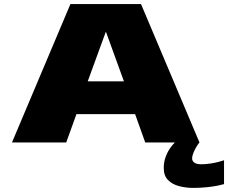

<svg xmlns="http://www.w3.org/2000/svg" viewBox="-20 -696 1114 938"><path d="M38.5 0H303.5L353.5 -138.5H640L689.5 0H954.5L669 -676H324ZM408.5 -298.5 496.5 -539.5H498L585.5 -298.5ZM923.5 222Q957.5 222 989.2 218.8Q1021 215.5 1044 210.8Q1067 206 1074.5 203.5V87Q1066 90 1047.2 95Q1028.5 100 1006 103.2Q983.5 106.5 963.5 106.5Q939.5 106.5 929 98.2Q918.5 90 918.5 78Q918.5 67.5 924.2 52.5Q930 37.5 938.8 22.5Q947.5 7.5 954.5 0H834.5Q823 10.5 810.2 29Q797.5 47.5 788.8 71.8Q780 96 780 124.5Q780 162.5 800.8 183.5Q821.5 204.5 854.5 213.2Q887.5 222 923.5 222Z"/></svg>

Font: Anybody Expanded Black
Style: Regular
Weight: 900
Width: 7
Designer: Tyler Finck
Foundry: Etcetera Type Company
Version: Version 1.113;gftools[0.9.25]